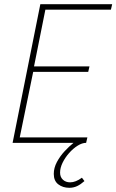

<svg xmlns="http://www.w3.org/2000/svg" viewBox="-20 -680 554 914"><path d="M310 214Q279 214 257.5 197.5Q236 181 236 148Q236 119 251 91Q266 63 288 39.5Q310 16 330 0H40L172 -660H514L508 -634H196L142 -364H406L400 -338H138L74 -26H396L390 0Q371 0 349.5 13.5Q328 27 309 48.5Q290 70 278 94.5Q266 119 266 142Q266 163 279.5 175.5Q293 188 314 188Q340 188 370 166L382 182Q364 198 347 206Q330 214 310 214Z"/></svg>

Font: Source Sans 3 VF
Style: Italic
Weight: 200
Italic angle: -11°
Designer: Paul D. Hunt
Foundry: Adobe Systems Incorporated
Version: Version 3.042;hotconv 1.0.118;makeotfexe 2.5.65603